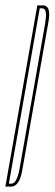

<svg xmlns="http://www.w3.org/2000/svg" viewBox="-54 -695 203 715"><path d="M-34 0 85 -675H106Q113.5 -675 118.5 -671.5Q134.5 -660.5 126.5 -614Q115.5 -553 77.5 -337Q39.5 -121 28.8 -60.5Q18 0 -13 0ZM-21 -11H-12Q9 -11 19 -67.5Q29 -124 66.5 -337Q104 -550 114 -607Q122.5 -655 109 -662.5Q106 -664 103 -664H94Z"/></svg>

Font: Anybody UltraCondensed Thin
Style: Italic
Weight: 100
Width: 1
Italic angle: -10°
Designer: Tyler Finck
Foundry: Etcetera Type Company
Version: Version 1.010; ttfautohint (v1.8.3) -l 8 -r 50 -G 200 -x 14 